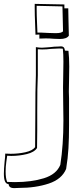

<svg xmlns="http://www.w3.org/2000/svg" viewBox="-157 -751 381 990"><path d="M175 -708H195L196 -654Q198 -596 198 -567Q187 -550 152 -550L122 -551Q98 -553 79 -553Q58 -553 46 -552V-573L26 -572Q26 -591 24 -629Q22 -675 22 -710V-731L175 -728ZM32 -705Q32 -674 34 -632Q36 -598 36 -583H53Q67 -583 95 -581L130 -580Q162 -580 168 -590Q168 -622 166 -678Q165 -696 165 -718L32 -721ZM59 -505Q70 -505 83 -506.5Q96 -508 102 -508Q123 -511 143 -511L158 -512Q166 -512 171 -507.5Q176 -503 178 -490L196 -489Q200 -453 200 -408L199 -337Q198 -316 198 -278Q198 -253 199 -244V-104Q199 -39 196 13Q193 65 184 120Q162 173 94.5 195.5Q27 218 -60 218L-85 219Q-97 219 -104 214.5Q-111 210 -113 198Q-137 198 -137 145Q-137 120 -133 80Q-130 58 -130 41Q-122 42 -102 42Q-62 42 -26 34Q10 26 24 8Q25 -34 25 -131Q25 -298 28 -364V-508Q45 -505 59 -505ZM35 -178V-79Q35 -16 34 12Q20 34 -19 43.5Q-58 53 -99 53Q-113 53 -120 52Q-121 59 -124.5 84Q-128 109 -128 133Q-128 169 -120 187Q-107 188 -80 188Q5 188 69.5 168Q134 148 154 99Q170 -3 170 -129Q170 -182 169 -209L168 -300Q168 -340 169 -362L170 -433Q170 -472 167 -500Q160 -501 148 -501Q135 -501 107 -499Q84 -496 60 -496Q45 -496 38 -497V-363Q35 -311 35 -178Z"/></svg>

Font: Londrina Shadow
Style: Regular
Weight: 400
Designer: Marcelo Magalhaes
Foundry: Marcelo Magalhães
Version: Version 1.002